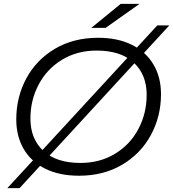

<svg xmlns="http://www.w3.org/2000/svg" viewBox="-20 -901 894 991"><path d="M64 -285Q64 -400 116 -496.5Q168 -593 264 -649.5Q360 -706 486 -706Q588 -706 661 -669.5Q734 -633 772.5 -567.5Q811 -502 811 -415Q811 -300 758.5 -203.5Q706 -107 610 -50.5Q514 6 388 6Q286 6 213 -30.5Q140 -67 102 -132.5Q64 -198 64 -285ZM737 -412Q737 -516 670 -578Q603 -640 479 -640Q378 -640 300 -592.5Q222 -545 179.5 -464.5Q137 -384 137 -289Q137 -184 204 -122Q271 -60 395 -60Q496 -60 574 -107.5Q652 -155 694.5 -235.5Q737 -316 737 -412ZM792 -770H854L81 70H18ZM603 -881H700L525 -757H451Z"/></svg>

Font: Montserrat Alternates
Style: Italic
Weight: 400
Italic angle: -11.3°
Designer: Julieta Ulanovsky
Foundry: Julieta Ulanovsky
Version: Version 7.200